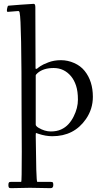

<svg xmlns="http://www.w3.org/2000/svg" viewBox="-20 -701 538 1005"><path d="M21 -638.9Q16.1 -638.9 16.1 -645.6Q16.1 -652.3 17.8 -658.7Q19.5 -665 19.9 -666.4Q20.3 -667.7 21 -668.7Q21.7 -669.7 22 -670.2Q22.2 -670.7 23.6 -671Q24.9 -671.4 25.4 -671.4Q27.8 -672.1 89.5 -676.5Q151.1 -680.9 156.5 -680.9Q165 -680.9 165 -663.1Q166 -533.2 166 -366V-345.9Q166 -342.3 166.9 -340.8Q167.7 -339.4 169.9 -340.3Q175.8 -342.5 177.6 -344.4Q179.4 -346.2 180.1 -346.6Q180.7 -346.9 181 -347.3Q181.4 -347.7 192.3 -355.3Q203.1 -363 232.9 -374.5Q262.7 -386 298.7 -386Q334.7 -386 368.3 -371.1Q401.9 -356.2 422.9 -330.1Q466.1 -276.4 466.1 -194.1Q466.1 -130.1 429.7 -77.6Q367.7 12 253.9 12Q219 12 181.6 -0.5L168.9 -4.9Q167 -4.9 167 8.1L169.9 187Q171.9 251 175 251H245.1Q254.6 251 256.8 254.5Q259 258.1 259 267.1Q259 283.9 245.1 283.9L137 282L37.1 283.9Q28.8 283.9 26.4 280.2Q23.9 276.4 23.9 267.5Q23.9 258.5 26.4 254.8Q28.8 251 37.1 251H91.1Q94 251 94 94L93 -110.1Q93 -591.3 83 -632.8Q82.5 -635.5 82.2 -637.2Q81.8 -638.9 80.9 -640Q80.1 -641.1 79.6 -641.6Q78.9 -643.1 76.9 -643.1H73ZM167 -49.1Q167 -41 181.6 -32.2Q214.1 -12.9 245.7 -12.9Q277.3 -12.9 300 -23.4Q322.8 -33.9 338.6 -51.4Q354.5 -68.8 365.7 -91.6Q387.9 -135.7 387.9 -179.2Q387.9 -222.7 378.2 -252.4Q368.4 -282.2 351.6 -302.2Q315.4 -345 261 -345Q207.3 -345 176.8 -318.8Q167 -310.3 167 -305.9Z"/></svg>

Font: Fanwood Text
Style: Regular
Weight: 400
Version: Version 1.1001